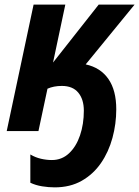

<svg xmlns="http://www.w3.org/2000/svg" viewBox="-20 -566 601 829"><path d="M216 243Q190 243 162 238.5Q134 234 111 223V101Q133 114 157 119.5Q181 125 204 125Q247 125 278 96Q309 67 325.5 18.5Q342 -30 342 -88Q342 -137 318 -166Q294 -195 247 -195Q212 -195 185 -183L146 0H9L125 -546H262L209 -296L406 -546H561L350 -288Q414 -274 448 -225Q482 -176 482 -94Q482 -31 465.5 29.5Q449 90 416 138Q383 186 333 214.5Q283 243 216 243Z"/></svg>

Font: Noto Sans SemiCondensed
Style: Bold Italic
Weight: 700
Width: 4
Italic angle: -12°
Designer: Monotype Design Team
Foundry: Monotype Imaging Inc.
Version: Version 2.013; ttfautohint (v1.8.4.7-5d5b)